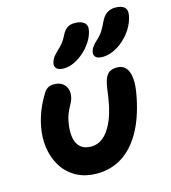

<svg xmlns="http://www.w3.org/2000/svg" viewBox="-121 -921 917 1028"><g transform="rotate(-15 337.5 -406.5)"><path d="M291.6 10Q223.6 10 175 -17.5Q126.4 -45 98 -91.3Q69.6 -137.6 61.4 -194.7Q53.2 -251.8 65 -311.8Q74 -356.4 89.7 -395.9Q105.4 -435.4 130.4 -476.2Q138.6 -492 152.8 -501.8Q167 -511.6 190 -511.6Q229.2 -511.6 249.2 -485.9Q269.2 -460.2 261.4 -421.6Q259.2 -409.6 253.1 -397.3Q247 -385 239.6 -370.8Q232.2 -356.6 225.1 -339.1Q218 -321.6 214 -300.2Q207.2 -265.6 208.1 -236Q209 -206.4 218.6 -184.2Q228.2 -162 248 -149.8Q267.8 -137.6 298.6 -137.6Q333.8 -137.6 362.8 -160.8Q391.8 -184 413.5 -228.6Q435.2 -273.2 447.4 -336.4Q452.4 -362 454.7 -379.8Q457 -397.6 459.2 -412.4Q461.4 -427.2 464.6 -443.4Q471.6 -475.6 487.6 -493.5Q503.6 -511.4 538.4 -511.4Q567 -511.4 585.1 -493.2Q603.2 -475 608.1 -435.2Q613 -395.4 599.6 -329.6Q577.2 -217.2 533.6 -141.7Q490 -66.2 428.8 -28.1Q367.6 10 291.6 10ZM481 -585.4Q453 -585.4 442.5 -596.4Q432 -607.4 434.8 -624Q438.4 -640.8 448.3 -653.9Q458.2 -667 476.2 -683.2Q497.8 -703.4 509.4 -723Q521 -742.6 534 -770Q548 -799 568.1 -811.2Q588.2 -823.4 611.8 -823.4Q648.2 -823.4 663.7 -808.2Q679.2 -793 672.8 -761.4Q666 -726.6 646.5 -694.7Q627 -662.8 599.6 -638.1Q572.2 -613.4 541.2 -599.4Q510.2 -585.4 481 -585.4ZM263.8 -579.6Q237 -579.6 224.6 -591.2Q212.2 -602.8 216.6 -621.8Q220.2 -637.4 228.6 -649.9Q237 -662.4 254.6 -679Q274.2 -697.6 285.8 -711.4Q297.4 -725.2 308.4 -747.6Q322.8 -777.2 339.8 -788.4Q356.8 -799.6 380.2 -799.6Q416 -799.6 433.9 -784.5Q451.8 -769.4 444.8 -738.2Q438.2 -709.2 420.1 -680.9Q402 -652.6 376.3 -629.9Q350.6 -607.2 321.5 -593.4Q292.4 -579.6 263.8 -579.6Z"/></g></svg>

Font: Shantell Sans Light
Style: Italic
Weight: 300
Italic angle: -11°
Designer: Stephen Nixon, Anya Danilova, Shantell Martin
Foundry: Arrow Type
Version: Version 1.008;[ac192a2d6]